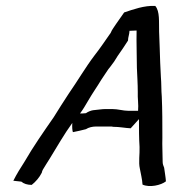

<svg xmlns="http://www.w3.org/2000/svg" viewBox="-20 -619 603 648"><path d="M25 -9 52 -6C60 1 72 5 87 5C100 -5 113 -20 121 -36L122 -40C123 -42 123 -44 125 -47C132 -59 140 -71 148 -84C172 -123 197 -167 224 -204C223 -190 224 -179 226 -173C241 -176 255 -179 270 -183C279 -189 292 -192 304 -192H354C356 -192 358 -192 362 -191C384 -191 401 -187 421 -186L449 -217C449 -185 449 -153 451 -123C452 -100 447 -71 452 -50C455 -33 460 -14 461 4C485 15 524 6 540 -7C539 -22 536 -37 534 -53C532 -59 529 -64 529 -72C529 -98 527 -128 528 -155C528 -201 528 -248 526 -293C524 -314 525 -338 523 -359C521 -392 520 -424 519 -458L517 -512C516 -544 520 -581 504 -599C467 -601 429 -587 399 -577L371 -537C367 -530 357 -518 354 -509C354 -508 352 -506 350 -503C333 -479 318 -456 299 -432C268 -391 242 -346 212 -303C198 -282 174 -244 161 -223C127 -174 92 -124 62 -72C49 -52 36 -31 25 -9ZM250 -236C260 -249 268 -263 278 -280C293 -306 307 -325 322 -350L342 -380C344 -384 348 -388 351 -392C362 -406 369 -416 377 -430C389 -447 400 -463 412 -482C412 -493 417 -504 417 -515L441 -516C440 -475 442 -430 442 -390C443 -363 445 -337 445 -309C444 -287 448 -267 446 -245H414C395 -245 379 -251 358 -251H337C323 -251 308 -248 294 -247C287 -246 277 -242 270 -237C263 -236 256 -236 250 -236Z"/></svg>

Font: SolarCharger
Style: 552
Weight: 400
Designer: Mew Too
Foundry: Cannot Into Space Fonts/KineticPlasma Fonts
Version: Version 1.100